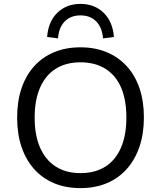

<svg xmlns="http://www.w3.org/2000/svg" viewBox="-20 -957 826 986"><path d="M393 9Q318 9 258 -16Q198 -41 155.5 -88.5Q113 -136 90.5 -202.5Q68 -269 68 -353Q68 -437 90.5 -503.5Q113 -570 155.5 -617Q198 -664 258 -689Q318 -714 393 -714Q468 -714 528 -689Q588 -664 631 -617Q674 -570 696.5 -503.5Q719 -437 719 -354Q719 -270 696 -203Q673 -136 630.5 -88.5Q588 -41 528 -16Q468 9 393 9ZM393 -68Q468 -68 520.5 -101Q573 -134 601 -198Q629 -262 629 -353Q629 -445 601.5 -508Q574 -571 521 -604Q468 -637 393 -637Q319 -637 266.5 -604Q214 -571 186 -507.5Q158 -444 158 -353Q158 -262 186 -198.5Q214 -135 266.5 -101.5Q319 -68 393 -68ZM278 -760 222 -767Q228 -847 275 -892Q322 -937 393 -937Q465 -937 512 -891.5Q559 -846 565 -767L509 -760Q505 -815 474.5 -846.5Q444 -878 393 -878Q343 -878 312.5 -847Q282 -816 278 -760Z"/></svg>

Font: Nunito Sans 10pt
Style: Regular
Weight: 400
Designer: Vernon Adams
Foundry: Vernon Adams
Version: Version 3.101;gftools[0.9.27]